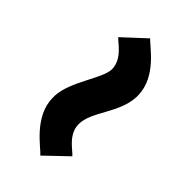

<svg xmlns="http://www.w3.org/2000/svg" viewBox="-10 -628 556 556"><g transform="rotate(-45 268.0 -350.0)"><path d="M355 -372C318 -372 246 -432 185 -435H176C99 -435 49 -356 32 -342L96 -275C108 -284 132 -328 175 -328C227 -328 280 -268 348 -265H354C432 -265 480 -343 497 -357L434 -425C423 -416 398 -372 355 -372Z"/></g></svg>

Font: Bluebird
Style: Nrw
Weight: 400
Designer: Jasper
Foundry: Cannot Into Space Fonts
Version: Version 0.98